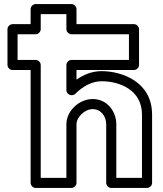

<svg xmlns="http://www.w3.org/2000/svg" viewBox="-20 -905 808 950"><path d="M181.5 -760.5V-835H308.5V-760.5C308.5 -745.4 322.8 -735.5 333.5 -735.5H618V-608.5H333.5C318.4 -608.5 308.5 -594.2 308.5 -583.5V-459C308.5 -443.9 322.8 -434 333.5 -434H335.5C342.3 -434 349.3 -437.4 353.2 -441.3C390.2 -478.3 435.4 -503 482.5 -503C571.6 -503 682.5 -460.3 682.5 -338V-25H555.5V-290C555.5 -351.3 512.3 -415 438.5 -415C372 -415 308.5 -356.7 308.5 -290V-25H181.5V-583.5C181.5 -598.6 167.2 -608.5 156.5 -608.5H67V-735.5H156.5C171.6 -735.5 181.5 -749.8 181.5 -760.5ZM131.5 -785.5H42C31.3 -785.5 17 -775.6 17 -760.5V-583.5C17 -572.8 26.9 -558.5 42 -558.5H131.5V0C131.5 10.7 141.4 25 156.5 25H333.5C344.2 25 358.5 15.1 358.5 0V-290C358.5 -325.3 399 -365 438.5 -365C478.7 -365 505.5 -330.7 505.5 -290V0C505.5 10.7 515.4 25 530.5 25H707.5C718.2 25 732.5 15.1 732.5 0V-338C732.5 -501.7 581.4 -553 482.5 -553C436.4 -553 395.8 -536.9 358.5 -511V-558.5H643C653.7 -558.5 668 -568.4 668 -583.5V-760.5C668 -771.2 658.1 -785.5 643 -785.5H358.5V-860C358.5 -870.7 348.6 -885 333.5 -885H156.5C145.8 -885 131.5 -875.1 131.5 -860Z"/></svg>

Font: Hussar Ekologiczny
Style: Regular
Weight: 400
Foundry: Cannot Into Space Fonts
Version: Version 0.97